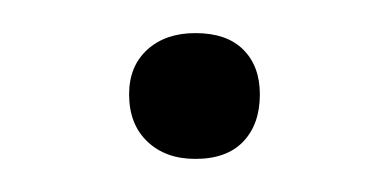

<svg xmlns="http://www.w3.org/2000/svg" viewBox="-20 -257 235 116"><path d="M98 -161Q80 -161 69 -171.5Q58 -182 58 -200Q58 -217 69 -227Q80 -237 98 -237Q117 -237 127 -227Q137 -217 137 -200Q137 -182 127 -171.5Q117 -161 98 -161Z"/></svg>

Font: Cormorant Light Light
Style: Regular
Weight: 300
Version: Version 4.000